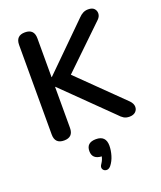

<svg xmlns="http://www.w3.org/2000/svg" viewBox="-174 -821 1007 1203"><g transform="rotate(-20 329.0 -220.0)"><path d="M139 8Q78 8 78 -54V-651Q78 -713 139 -713Q200 -713 200 -651V-392H202L496 -682Q510 -697 525.5 -705Q541 -713 560 -713Q588 -713 600.5 -699Q613 -685 612 -666Q611 -647 595 -631L319 -365L610 -80Q629 -60 629.5 -39.5Q630 -19 615.5 -5.5Q601 8 575 8Q553 8 538 -1Q523 -10 506 -29L202 -327H200V-54Q200 8 139 8ZM354 258Q340 274 324 272.5Q308 271 301 257Q294 243 308 224Q321 205 326 182Q264 179 264 125Q264 68 328 68Q394 68 394 135Q394 166 384 199.5Q374 233 354 258Z"/></g></svg>

Font: Chiron GoRound TC M
Style: Regular
Weight: 500
Designer: Ryoko NISHIZUKA 西塚涼子 (kana, bopomofo & ideographs); Paul D. Hunt (Latin, Greek & Cyrillic); Sandoll Communications 산돌커뮤니
Foundry: Adobe
Version: Version 1.000;hotconv 1.1.1;makeotfexe 2.6.0